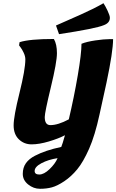

<svg xmlns="http://www.w3.org/2000/svg" viewBox="-20 -953 725 1197"><path d="M665 -842Q665 -810 627 -796Q578 -775 348 -740L329 -794Q356 -806 406 -828Q456 -850 485 -863Q568 -900 625 -933Q636 -917 650.5 -886.5Q665 -856 665 -842ZM198 18Q263 -16 362 -37Q369 -53 385 -110Q345 -89 284.5 -71Q224 -53 177 -53Q130 -53 97.5 -84.5Q65 -116 65 -171.5Q65 -227 101.5 -373.5Q138 -520 138 -583Q138 -602 128 -623.5Q118 -645 108 -658L99 -670L102 -690Q164 -710 316 -710Q335 -677 335 -621.5Q335 -566 297 -409Q259 -252 259 -223Q259 -173 294 -173Q342 -173 409 -209Q442 -349 465 -484Q488 -619 488 -680Q520 -693 574 -701Q628 -709 663 -709H685Q685 -632 644 -438Q629 -371 600.5 -239.5Q572 -108 535.5 -25.5Q499 57 461.5 102.5Q424 148 380.5 177Q337 206 303.5 215Q270 224 229.5 224Q189 224 155.5 197Q122 170 122 131Q122 92 141.5 64.5Q161 37 198 18ZM196 113Q196 135 225 135Q254 135 289 101.5Q324 68 339 33Q281 42 238.5 64.5Q196 87 196 113Z"/></svg>

Font: Oleo Script
Style: Bold
Weight: 700
Designer: Soytutype
Foundry: Soytutype
Version: Version 1.002